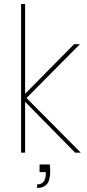

<svg xmlns="http://www.w3.org/2000/svg" viewBox="-20 -760 435 956"><path d="M177 59H228Q230 77 230 90Q230 139 213 157.5Q196 176 165 176V158Q208 158 208 104V97H177ZM85 0V-740H105V-293L349 -540H378L112 -272L382 0H354L105 -253V0Z"/></svg>

Font: SVN-Poppins Thin
Style: Regular
Weight: 100
Designer: Ninad Kale (Devanagari), Jonny Pinhorn (Latin)
Foundry: Indian Type Foundry
Version: Version 3.002 2017